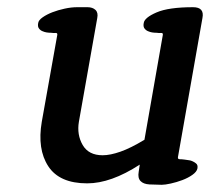

<svg xmlns="http://www.w3.org/2000/svg" viewBox="-20 -508 610 533"><path d="M429 5 395 4Q378 3 370 -5.5Q362 -14 365 -31L368 -51Q288 1 222 1Q145 1 114 -46.5Q83 -94 96 -170L139 -411Q140 -417 134 -416.5Q128 -416 122 -417Q108 -417 99 -421Q93 -423 88.5 -428.5Q84 -434 86 -444Q87 -452 98.5 -460Q110 -468 125.5 -474Q141 -480 159.5 -484Q178 -488 194 -488H223Q237 -488 245 -480.5Q253 -473 250 -458L199 -170Q193 -134 209.5 -105.5Q226 -77 265 -77Q286 -77 314.5 -87Q343 -97 381 -120L432 -411Q433 -417 427 -416.5Q421 -416 415 -417Q401 -417 392 -421Q386 -423 381.5 -428.5Q377 -434 379 -444Q381 -459 414.5 -473.5Q448 -488 516 -488Q548 -488 542 -458L474 -72Q473 -66 479 -66Q485 -66 492 -65Q497 -64 502.5 -63.5Q508 -63 513 -61Q518 -59 524 -54.5Q530 -50 528 -40Q526 -31 514 -22.5Q502 -14 486 -8Q470 -2 454 1.5Q438 5 429 5Z"/></svg>

Font: Jura
Style: Bold Italic
Weight: 700
Designer: Ed Merritt
Foundry: Ten by Twenty
Version: Version 1.007